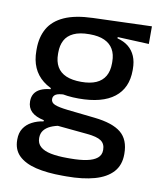

<svg xmlns="http://www.w3.org/2000/svg" viewBox="-79 -569 677 820"><g transform="rotate(10 259.0 -159.0)"><path d="M258.5 -148Q155.5 -148 100.5 -192Q45.5 -236 45.5 -317.5V-325.5Q45.5 -377 67 -414.8Q88.5 -452.5 135.8 -473.8Q183 -495 259.5 -497.5L513.5 -506V-429.5L377.5 -435.5V-430Q406.5 -422.5 425.8 -406.8Q445 -391 455 -367.5Q465 -344 465 -312V-306.5Q465 -229.5 412.8 -188.8Q360.5 -148 258.5 -148ZM254.5 110.5H267Q309.5 110.5 339 104.5Q368.5 98.5 384.2 85.5Q400 72.5 400 51V49.5Q400 24 382 11.2Q364 -1.5 319.5 -5.5L178.5 -19L203 -20Q179 -16 160.8 -7.8Q142.5 0.5 132.2 13.8Q122 27 122 46.5V47.5Q122 70.5 137.8 84.5Q153.5 98.5 183.2 104.5Q213 110.5 254.5 110.5ZM265 188.5H248.5Q181 188.5 132.2 176.8Q83.5 165 57.2 139.2Q31 113.5 31 71V69Q31 40.5 43.8 21Q56.5 1.5 78.8 -10.2Q101 -22 128.5 -26V-31Q92 -38.5 74.2 -55.8Q56.5 -73 56.5 -100.5V-101Q56.5 -120 65 -133.8Q73.5 -147.5 90.8 -155.8Q108 -164 134 -166.5V-177.5L237 -152.5L199.5 -154Q170 -153.5 158.8 -146.5Q147.5 -139.5 147.5 -126.5V-126Q147.5 -111 164.2 -103.8Q181 -96.5 221 -92L340 -79Q419 -70.5 455.5 -40.5Q492 -10.5 492 50.5V53Q492 100 464.8 130Q437.5 160 386.8 174.2Q336 188.5 265 188.5ZM257 -220Q295.5 -220 321.2 -231.2Q347 -242.5 360 -265Q373 -287.5 373 -320V-327.5Q373 -359.5 360.2 -381.5Q347.5 -403.5 322.2 -415Q297 -426.5 258.5 -426.5H256Q214.5 -426.5 188.5 -414.2Q162.5 -402 150.8 -379.8Q139 -357.5 139 -327V-320Q139 -287.5 152 -265Q165 -242.5 191.2 -231.2Q217.5 -220 257 -220Z"/></g></svg>

Font: Anek Malayalam Medium
Style: Regular
Weight: 500
Designer: Maithili Shingre (Malayalam) & Yesha Goshar (Latin)
Foundry: Ek Type
Version: Version 1.003